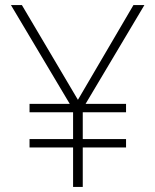

<svg xmlns="http://www.w3.org/2000/svg" viewBox="-20 -734 610 754"><path d="M286 -342 504 -714H547L316 -326H475V-293H305V-188H475V-155H305V0H267V-155H96V-188H267V-293H96V-326H254L23 -714H66Z"/></svg>

Font: Noto Sans Symbols ExtraLight
Style: Regular
Weight: 250
Version: Version 2.002